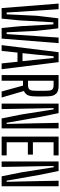

<svg xmlns="http://www.w3.org/2000/svg" viewBox="785 -1521 736 2346"><g transform="rotate(90 1153.0 -348.0)"><path d="M78.7 0 23.7 -696H92.4L110.3 -425.4L133 -61.2H155L172.5 -425.4L203.8 -692H326.4L356.8 -425.4L375.1 -61.2H396.3L421 -425.4L438.9 -696H507.2L451.5 0H322.2L300.5 -223.2L277.6 -632.4H252.6L229.4 -223.2L207.7 0Z M531.4 0 617.8 -696H739.3L825.6 0H754.7L734.7 -193.8H622.7L602.3 0ZM629.5 -255H727.3L711.3 -407.4L689.1 -634.8H667.7L645.6 -406.7Z M897.4 0V-696H1021.4Q1039.9 -696 1062 -693.7Q1084.2 -691.5 1104.6 -680.9Q1125.1 -670.3 1139.5 -645.3Q1154 -620.4 1156.5 -574.8Q1157.4 -560.8 1157.8 -536.8Q1158.3 -512.7 1158.5 -484.6Q1158.7 -456.4 1158.3 -429.1Q1157.9 -401.8 1156.5 -381.8Q1153.3 -330.6 1134.7 -306.2Q1116.2 -281.7 1091.8 -272.5L1171.5 0H1097.8L1025.8 -261H966.7V0ZM966.7 -322.8H1021Q1038.2 -322.8 1052.4 -326.7Q1066.6 -330.6 1075.8 -342.7Q1085 -354.7 1087.2 -379.1Q1088.7 -396.4 1089.2 -424Q1089.7 -451.5 1089.7 -481.5Q1089.7 -511.6 1089 -537.6Q1088.2 -563.6 1087.2 -578.1Q1085.4 -602.8 1076.2 -614.8Q1067 -626.9 1053 -630.8Q1039 -634.8 1021.4 -634.8H966.7Z M1245.9 0V-696H1362.3L1407.6 -475.6L1480.5 -61.2H1494.4L1485.9 -441.7L1481.2 -696H1549.1V0H1427.4L1378 -246.5L1316.7 -635H1300.8L1308.1 -261.6L1313 0Z M1648.9 0V-696H1878.8V-634.8H1718.2V-382H1868.8V-320.4H1718.2V-61.6H1878.8V0Z M1952.9 0V-696H2069.3L2114.6 -475.6L2187.5 -61.2H2201.4L2192.9 -441.7L2188.2 -696H2256.1V0H2134.4L2085 -246.5L2023.7 -635H2007.8L2015.1 -261.6L2020 0Z"/></g></svg>

Font: Big Shoulders Display SC Thin
Style: Regular
Weight: 100
Designer: Patric King
Foundry: XO Type Co
Version: Version 2.002